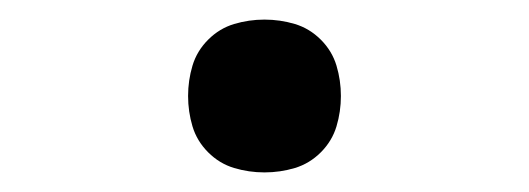

<svg xmlns="http://www.w3.org/2000/svg" viewBox="-20 -168 540 196"><path d="M250 8Q234 8 219 3.5Q204 -1 192.5 -12.5Q181 -24 176.5 -39Q172 -54 172 -70Q172 -86 176.5 -101Q181 -116 192.5 -127.5Q204 -139 219 -143.5Q234 -148 250 -148Q266 -148 281 -143.5Q296 -139 307.5 -127.5Q319 -116 323.5 -101Q328 -86 328 -70Q328 -54 323.5 -39Q319 -24 307.5 -12.5Q296 -1 281 3.5Q266 8 250 8Z"/></svg>

Font: Moesevka
Style: Regular
Weight: 400
Monospace: yes
Designer: Belleve Invis
Foundry: Belleve Invis
Version: Version 32.5.0; ttfautohint (v1.8.4)